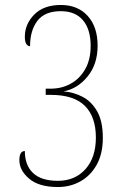

<svg xmlns="http://www.w3.org/2000/svg" viewBox="-20 -744 505 773"><path d="M213 9Q137 9 97.5 -24.5Q58 -58 58 -99Q58 -136 80 -136Q80 -79 113 -47.5Q146 -16 213 -16Q282 -16 324 -63Q366 -110 366 -190Q366 -274 321.5 -318Q277 -362 185 -362H164V-387H184Q229 -387 265.5 -407.5Q302 -428 323.5 -466.5Q345 -505 345 -559Q345 -626 314 -662.5Q283 -699 225 -699Q160 -699 130.5 -660Q101 -621 101 -558Q92 -558 86 -567Q80 -576 80 -596Q80 -647 118 -685.5Q156 -724 225 -724Q293 -724 333 -680Q373 -636 373 -560Q373 -486 333 -436.5Q293 -387 236 -376Q276 -373 312 -354.5Q348 -336 371 -296Q394 -256 394 -189Q394 -125 369.5 -81Q345 -37 304 -14Q263 9 213 9Z"/></svg>

Font: Noto Serif Thai Condensed Thin
Style: Regular
Weight: 100
Width: 3
Designer: Monotype Design Team
Foundry: Monotype Imaging Inc.
Version: Version 2.001; ttfautohint (v1.8.4.7-5d5b)